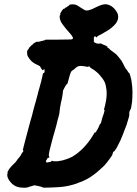

<svg xmlns="http://www.w3.org/2000/svg" viewBox="-20 -842 641 900"><path d="M312 -821Q323 -823 334 -820Q344 -817 354 -809Q374 -796 379 -794Q389 -791 402 -796Q408 -798 411 -799Q416 -801 432 -809Q460 -823 476 -822Q493 -821 509 -808Q523 -796 531 -779Q534 -772 534 -762Q534 -742 515 -723Q502 -710 488 -701Q479 -695 461 -685Q438 -674 433 -668Q431 -666 430.5 -666Q430 -666 430 -668Q430 -670 428 -671Q423 -673 420 -667Q420 -666 420 -656.5Q420 -647 420 -646Q422 -643 425 -642Q426 -642 426.5 -642Q427 -642 427 -641L434 -638H436L435 -639Q436 -639 438 -638Q446 -636 448 -636L447 -638L446 -640Q449 -640 466 -632Q471 -630 471 -630Q474 -630 485 -622H484Q482 -622 482 -622Q482 -620 492 -614L493 -613Q491 -613 498 -608Q499 -607 500 -606Q504 -603 507 -601Q510 -599 515 -595Q526 -588 534 -577Q537 -573 542 -567Q552 -555 554 -549Q556 -546 557.5 -543Q559 -540 560 -538Q563 -530 569 -521Q573 -517 574.5 -514Q576 -511 577 -510.5Q578 -510 580 -506Q583 -500 585 -500Q587 -500 591 -486Q593 -479 593 -477Q596 -471 598 -450Q601 -431 601 -409Q601 -387 599 -364Q595 -336 593 -331Q592 -329 590 -326Q585 -318 586 -304V-300L583 -289Q580 -277 573 -256Q565 -234 561 -225Q559 -218 557 -214Q546 -184 528 -151Q518 -134 515 -133Q512 -132 510 -128Q508 -124 508 -122Q508 -120 506 -115Q500 -105 487 -88Q481 -81 480 -79Q466 -61 446 -45Q432 -32 422 -25Q387 2 347 15Q343 17 338.5 18.5Q334 20 327.5 22Q321 24 317 25Q282 35 238 36Q227 37 218 37Q179 39 179 36Q179 35 172 33Q169 33 168 32Q164 31 155 29Q152 29 149 28Q142 26 139 27Q138 28 130 30Q111 35 111 36Q111 37 95 38Q68 38 54 31Q39 24 28 10Q14 -7 14 -22Q14 -28 15 -28Q16 -28 16 -30Q16 -32 16 -32Q12 -32 23 -50Q24 -51 25 -52Q31 -61 44 -73Q54 -82 59 -90Q62 -96 69 -103Q78 -113 82 -123L85 -128Q86 -126 88 -130Q89 -132 89 -134Q89 -136 89 -137.5Q89 -139 88 -139Q87 -139 87 -139.5Q87 -140 91 -155Q95 -170 97 -179Q101 -195 105 -209Q107 -215 109 -224Q113 -239 118 -258Q121 -269 124 -279.5Q127 -290 129.5 -298.5Q132 -307 133.5 -314.5Q135 -322 137.5 -330Q140 -338 142 -346.5Q144 -355 147 -364Q154 -389 156 -397Q157 -404 159 -410Q161 -416 163.5 -425.5Q166 -435 168 -442Q170 -449 173 -460Q176 -473 178 -482Q182 -498 182 -500L184 -499Q185 -498 186 -499Q188 -501 188 -504Q188 -505 189 -507V-508V-510Q190 -517 188 -517Q186 -517 182 -514L181 -512L178 -515Q174 -519 171 -525Q168 -530 167 -532Q164 -534 155 -538Q141 -544 130 -553Q115 -567 108 -584Q107 -588 107 -596Q107 -604 109 -607Q109 -608 111 -609Q113 -610 115.5 -615.5Q118 -621 119.5 -621.5Q121 -622 124 -626Q127 -630 129 -631Q133 -633 136 -636V-637Q134 -636 138 -639Q154 -649 155 -646H157Q159 -646 162.5 -646.5Q166 -647 167 -647.5Q168 -648 169 -648Q170 -648 172 -649Q174 -650 175 -650Q181 -650 181 -651Q181 -652 183 -652Q190 -653 192 -654L193 -656H239Q304 -657 312 -657Q319 -658 321 -660Q326 -666 306 -688Q289 -706 274 -727Q264 -740 261 -753Q259 -761 260 -769L262 -771L263 -772Q264 -773 264 -775V-776L263 -775L261 -773L262 -777Q264 -783 269 -790Q274 -798 277 -801Q279 -802 278 -800L277 -799L280 -800Q283 -803 288 -807H289H290Q294 -809 293.5 -809.5Q293 -810 297.5 -812.5Q302 -815 304 -816L305 -817L303 -818H301L305 -819Q309 -821 312 -821ZM371 -532Q356 -534 349 -532Q341 -530 334.5 -523.5Q328 -517 323 -514Q315 -510 311.5 -502Q308 -494 302 -471Q299 -461 298 -456Q296 -448 294 -448Q292 -448 285 -436Q283 -432 279.5 -425.5Q276 -419 275.5 -417.5Q275 -416 274.5 -409Q274 -402 273.5 -400Q273 -398 272 -390Q271 -382 268 -370Q267 -367 266 -362Q263 -344 261 -335Q260 -330 259.5 -321.5Q259 -313 257 -304.5Q255 -296 254 -292.5Q253 -289 251 -283Q248 -269 244 -254Q242 -248 241 -243Q240 -238 239 -236Q238 -234 236.5 -227Q235 -220 234 -218Q233 -216 229.5 -203Q226 -190 223 -178.5Q220 -167 218 -159Q210 -130 209 -119Q208 -109 212 -106Q213 -104 211 -104Q210 -103 206 -102L202 -100L201 -97Q199 -94 199 -93.5Q199 -93 198 -92Q194 -88 196 -83Q197 -81 200.5 -80.5Q204 -80 206 -81Q207 -83 211 -82Q217 -82 221 -86L223 -89L225 -88Q232 -85 247 -86Q253 -87 256 -87Q273 -89 292 -96Q304 -100 318 -107Q346 -123 372 -150Q398 -177 419 -213Q424 -221 424 -221.5Q424 -222 425 -221Q428 -219 431 -226Q433 -230 436 -234Q441 -242 447 -257Q447 -259 449 -260Q451 -261 454 -268Q456 -274 457 -280Q457 -282 459 -288Q470 -318 470 -324Q470 -327 469.5 -327.5Q469 -328 468 -327V-331Q473 -348 475 -360Q476 -367 477 -370Q480 -385 480 -405Q480 -420 478 -428Q476 -444 472 -454Q468 -463 462 -472Q453 -484 446 -492Q430 -509 411 -520Q403 -525 403 -525Q403 -530 398 -530Q393 -531 393 -529Q393 -528 383 -530Q377 -531 371 -532Z"/></svg>

Font: TT2020 Style B
Style: Italic
Weight: 400
Italic angle: -15°
Version: Version 0.2.000